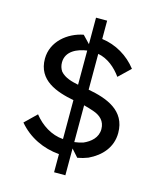

<svg xmlns="http://www.w3.org/2000/svg" viewBox="-136 -924 931 1134"><g transform="rotate(15 330.0 -357.0)"><path d="M305 5V116H374V-48L415 -2C438 -6 459 -12 479 -20C555 -56 611 -118 611 -206C611 -344 490 -387 376 -408V-627C436 -616 485 -574 520 -525L591 -593C539 -661 461 -707 376 -718V-830H308V-668L264 -714C170 -696 79 -624 79 -518C79 -386 197 -346 305 -325V-87C233 -92 169 -134 125 -190L54 -121C118 -45 208 -3 305 5ZM374 -87V-312L406 -303L434 -294C478 -279 509 -251 509 -202C509 -150 470 -117 426 -98C409 -93 391 -89 374 -87ZM308 -629V-420C269 -428 225 -439 198 -470C187 -486 182 -504 182 -523C182 -593 250 -621 308 -629Z"/></g></svg>

Font: LaHaus Display SemiBold
Style: Regular
Weight: 600
Designer: We are Make, BastardaType, Dalton Maag Ltd
Foundry: BastardaType, Dalton Maag Ltd
Version: Version 3.100;Glyphs 3.3 (3331)